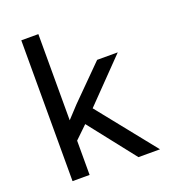

<svg xmlns="http://www.w3.org/2000/svg" viewBox="-136 -856 872 961"><g transform="rotate(-20 300.0 -375.0)"><path d="M243.2 -246.6 437 0H551.8L305.2 -308.1L519 -528.3H409.2L235.8 -354.5L176.8 -291V-750H85.9V0H176.8V-182.6Z"/></g></svg>

Font: Roboto Mono
Style: Regular
Weight: 400
Monospace: yes
Designer: Google
Version: Version 3.000